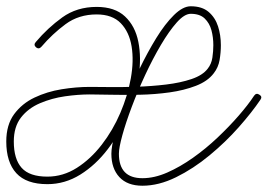

<svg xmlns="http://www.w3.org/2000/svg" viewBox="-21 -576 853 612"><path d="M111 -427Q103 -418 94 -425Q85 -433 93 -442Q131 -487 177.5 -520.5Q224 -554 287 -554Q345 -554 377.5 -523.5Q410 -493 420 -442.5Q430 -392 421 -331.5Q412 -271 386.5 -211Q361 -151 322.5 -100.5Q284 -50 235 -19.5Q186 11 130 11Q63 11 31 -24Q-1 -59 -1 -125Q-1 -178 24 -212Q49 -246 89 -265Q129 -284 175.5 -291.5Q222 -299 265 -299Q287 -299 327 -298.5Q367 -298 414.5 -299.5Q462 -301 508 -306.5Q554 -312 589.5 -324Q625 -336 641 -357Q653 -372 656 -392.5Q659 -413 659 -432Q659 -457 653 -479.5Q647 -502 631.5 -517Q616 -532 587 -532Q567 -532 542.5 -504.5Q518 -477 492 -433Q466 -389 442 -337.5Q418 -286 399 -235.5Q380 -185 369 -145Q358 -105 358 -86Q358 -8 433 -8Q471 -8 512 -26Q553 -44 594 -73Q635 -102 672 -137Q709 -172 739.5 -207Q770 -242 789 -271Q789 -271 789 -271Q789 -271 789 -271Q796 -281 806 -274Q816 -268 809 -258Q782 -218 740 -170.5Q698 -123 646.5 -80.5Q595 -38 540 -11Q485 16 433 16Q385 16 359.5 -11.5Q334 -39 334 -86Q334 -109 345.5 -152Q357 -195 377 -248Q397 -301 423 -355Q449 -409 477 -454.5Q505 -500 533.5 -528Q562 -556 587 -556Q623 -556 644 -538Q665 -520 674 -492Q683 -464 683 -432Q683 -409 679 -385Q675 -361 660 -342Q641 -317 603.5 -302.5Q566 -288 519.5 -281.5Q473 -275 424.5 -274Q376 -273 334 -274Q292 -275 265 -275Q228 -275 186 -269Q144 -263 106.5 -247Q69 -231 46 -201.5Q23 -172 23 -125Q23 -69 48 -41Q73 -13 130 -13Q180 -13 224 -41Q268 -69 303.5 -115Q339 -161 362.5 -216Q386 -271 396 -326.5Q406 -382 398.5 -428Q391 -474 364 -502Q337 -530 287 -530Q230 -530 188 -499Q146 -468 111 -427Q111 -427 111 -427Q111 -427 111 -427Z"/></svg>

Font: FRB American Cursive Light
Style: Italic
Weight: 300
Italic angle: -25°
Version: Version 2.0;Modular Font Editor K font №1